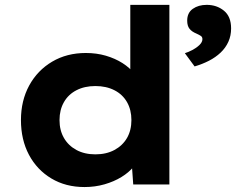

<svg xmlns="http://www.w3.org/2000/svg" viewBox="-20 -760 972 791"><path d="M328.1 10.6Q250.5 10.6 191.4 -24.9Q132.2 -60.4 99.2 -122.5Q66.3 -184.6 66.3 -265.3Q66.3 -345.4 100.3 -407.8Q134.4 -470.2 194.9 -506Q255.4 -541.7 333.6 -541.7Q377.8 -541.7 416.1 -530.5Q454.5 -519.2 484.7 -500Q514.9 -480.8 533.4 -456.4Q552 -432.1 555.5 -406.5L516.8 -397.6V-740H677.8V0H528.9L519.7 -129L551.8 -120.8Q548.9 -95.7 529.8 -72.5Q510.8 -49.4 480.3 -30.7Q449.9 -12 410.8 -0.7Q371.6 10.6 328.1 10.6ZM373 -124.1Q417.7 -124.1 451.3 -142Q484.9 -160 503.2 -191.5Q521.4 -223.1 521.4 -265.3Q521.4 -307.5 503.2 -339.4Q484.9 -371.2 451.3 -388.3Q417.7 -405.5 373 -405.5Q328.4 -405.5 295.1 -388.3Q261.7 -371.2 243.5 -339.4Q225.2 -307.5 225.2 -265.3Q225.2 -223.1 243.5 -191.5Q261.7 -160 295.1 -142Q328.4 -124.1 373 -124.1ZM781.7 -486.3 741.6 -540.9Q755.6 -545.1 772.4 -553.9Q789.2 -562.7 801.6 -574.5Q813.9 -586.4 813.9 -598.7Q813.9 -607.4 807.7 -611.8Q801.5 -616.1 789.8 -621.4Q770.2 -629.4 760.7 -641.5Q751.2 -653.5 751.2 -674.9Q751.2 -707.3 774.3 -723.6Q797.4 -740 831.7 -740Q873 -740 902.5 -716Q932.1 -692 932.1 -642.9Q932.1 -612.9 920.8 -587.8Q909.5 -562.8 888.9 -543.3Q868.3 -523.8 840.9 -509.7Q813.4 -495.6 781.7 -486.3Z"/></svg>

Font: Lexend Exa
Style: Regular
Weight: 400
Designer: Bonnie Shaver-Troup, Thomas Jockin
Foundry: Lexend
Version: Version 1.007